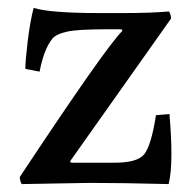

<svg xmlns="http://www.w3.org/2000/svg" viewBox="-20 -462 491 485"><path d="M289 -384Q289 -388 285 -388H247Q176 -388 149 -382Q122 -376 112 -364Q91 -338 80 -281L44 -288Q44 -308 50 -358Q56 -408 65 -442Q107 -429 231 -429H291Q360 -429 407 -433Q412 -425 412 -415L158 -56Q156 -51 162 -51H264Q326 -50 344 -72Q362 -94 374 -171L408 -174Q413 -118 413 -72Q413 -26 406 3Q290 0 205 0L35 3Q30 -5 30 -15Q246 -341 289 -384Z"/></svg>

Font: Lusitana
Style: Regular
Weight: 400
Designer: Ana Paula Megda
Foundry: Ana Paula Megda
Version: Version 1.001; ttfautohint (v1.4.1)